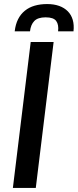

<svg xmlns="http://www.w3.org/2000/svg" viewBox="-20 -927 384 947"><path d="M156.5 0H43.5L131.5 -720H244.5ZM212.5 -907Q246 -907 271.8 -897.8Q297.5 -888.5 314.5 -871.2Q331.5 -854 338.8 -829Q346 -804 342.5 -772.5H266.5Q270.5 -805.5 257.2 -823.5Q244 -841.5 205 -841.5Q166.5 -841.5 149 -823.2Q131.5 -805 128 -772.5H52.5Q56.5 -807 69.2 -832.2Q82 -857.5 102.8 -874.2Q123.5 -891 151.2 -899Q179 -907 212.5 -907Z"/></svg>

Font: Lato SemiBold
Style: Italic
Weight: 600
Italic angle: -7°
Designer: Lukasz Dziedzic with Adam Twardoch and Botio Nikoltchev
Foundry: tyPoland Lukasz Dziedzic
Version: Version 2.015; 2015-08-06; http://www.latofonts.com/